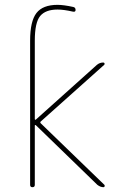

<svg xmlns="http://www.w3.org/2000/svg" viewBox="-20 -780 540 800"><path d="M105.5 -9.8V-610.4Q105.5 -691.4 131.8 -725.6Q158.2 -759.8 219.7 -759.8Q245.1 -759.8 285.2 -751Q294.9 -749 294.9 -738.3Q294.9 -729.5 284.2 -731.4Q246.1 -740.2 219.7 -740.2Q169.9 -740.2 147.5 -713.4Q125 -686.5 125 -610.4V-283.2Q125 -282.2 126.5 -281.2Q127.9 -280.3 128.9 -281.2L383.8 -509.8Q395.5 -519.5 410.2 -519.5Q414.1 -519.5 415.5 -516.1Q417 -512.7 414.1 -509.8L149.4 -273.4Q146.5 -270.5 149.4 -266.6L415 -9.8Q417 -7.8 416 -3.9Q415 0 411.1 0Q398.4 0 385.7 -9.8L128.9 -258.8Q127 -259.8 125 -257.8V-9.8Q125 0 115.2 0Q105.5 0 105.5 -9.8Z"/></svg>

Font: Rounded Mgen+ 1mn thin
Style: Regular
Weight: 100
Designer: [Source Han Sans]
Ryoko NISHIZUKA  (kana & ideographs); Paul D. Hunt (Latin, Greek & Cyrillic); Wenlong ZHANG  (bopomofo
Version: Version 1.059.20150602